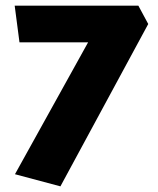

<svg xmlns="http://www.w3.org/2000/svg" viewBox="-20 -586 559 680"><path d="M33 31 292 -436H49L32 -566H470L505 -501L194 74Z"/></svg>

Font: Palanquin Dark SemiBold
Style: Regular
Weight: 600
Designer: Pria Ravichandran
Version: Version 1.001